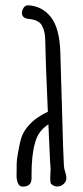

<svg xmlns="http://www.w3.org/2000/svg" viewBox="-20 -693 308 713"><path d="M192.9 -0.5Q185.1 -0.5 179.7 -3.2Q174.3 -5.9 168.5 -11.7Q166.5 -21 166.5 -32.7Q166.5 -40 167.5 -55.7L168 -67.4L166 -92.8L159.7 -231.4L153.8 -227.1Q127.4 -208 116.2 -180.7Q105 -153.3 100.1 -108.4Q97.2 -78.1 97.2 -48.3V-30.8Q97.2 0 64.5 0Q51.8 0 46.6 -12.7Q41.5 -25.4 41.5 -39.6Q41.5 -69.3 42 -85.9Q42.5 -102.5 45.9 -119.6L48.3 -133.3Q53.7 -165 60.5 -184.8Q67.4 -204.6 83.5 -223.6Q98.1 -241.2 117.9 -255.1Q137.7 -269 157.7 -277.8Q148.9 -474.6 147.9 -546.9Q147 -578.1 135.5 -598.6Q124 -619.1 87.9 -622.6Q61.5 -625 61.5 -644.5Q61.5 -655.3 68.1 -664.6Q74.7 -673.8 84 -673.3Q135.7 -670.9 168.5 -630.1Q201.2 -589.4 204.1 -498Q205.6 -448.7 206.8 -402.3Q208 -356 209.5 -315.4Q214.8 -113.3 217.3 -77.1Q218.3 -65.9 221.7 -55.7Q226.6 -40.5 226.6 -31.7Q226.6 -19 216.3 -9.8Q206.1 -0.5 192.9 -0.5Z"/></svg>

Font: Amatica SC
Style: Bold
Weight: 400
Designer: Vernon Adams, Ben Nathan
Foundry: newtypography
Version: Version 2.000